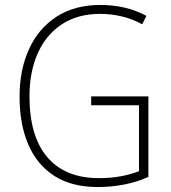

<svg xmlns="http://www.w3.org/2000/svg" viewBox="-20 -745 690 775"><path d="M348 -356H579V-31Q533 -10 480.5 0Q428 10 375 10Q270 10 200 -34.5Q130 -79 94.5 -161Q59 -243 59 -355Q59 -463 97 -546.5Q135 -630 208 -677.5Q281 -725 385 -725Q435 -725 481.5 -714.5Q528 -704 571 -681L554 -647Q511 -670 468.5 -679.5Q426 -689 384 -689Q293 -689 229 -646.5Q165 -604 132 -529Q99 -454 99 -356Q99 -195 171 -110.5Q243 -26 379 -26Q427 -26 467.5 -33.5Q508 -41 541 -54V-320H348Z"/></svg>

Font: Noto Sans Tamil SemiCondensed ExtraLight
Style: Regular
Weight: 200
Width: 4
Designer: Jelle Bosma - Monotype Design Team
Foundry: Monotype Imaging Inc.
Version: Version 2.004; ttfautohint (v1.8.4.7-5d5b)